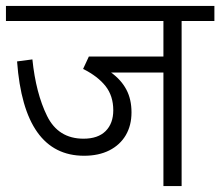

<svg xmlns="http://www.w3.org/2000/svg" viewBox="-26 -629 745 649"><path d="M698.7 -558.1H587.9V0H526.4V-383.8H349.6Q383.8 -358.9 401.1 -326.2Q418.5 -293.5 418.5 -249Q418.5 -205.1 399.2 -172.1Q379.9 -139.2 343.8 -120.8Q307.6 -102.5 258.3 -102.5Q55.2 -102.5 31.7 -421.4L83.5 -428.2Q95.2 -314 133.1 -237.1Q170.9 -160.2 256.3 -160.2Q305.2 -160.2 331.1 -186Q356.9 -211.9 356.9 -256.3Q356.9 -304.7 330.8 -337.9Q304.7 -371.1 254.9 -396L274.4 -438L275.4 -437.5L274.9 -438H526.4V-558.1H-5.9V-608.9H698.7Z"/></svg>

Font: Varta
Style: Light
Weight: 300
Designer: Joana Correia, Viktoriya Grabowska, Eben Sorkin
Foundry: Sorkin Type
Version: Version 1.002; ttfautohint (v1.3) -l 8 -r 24 -G 200 -x 12 -H